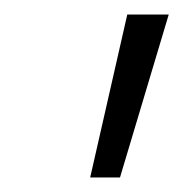

<svg xmlns="http://www.w3.org/2000/svg" viewBox="-20 -724 252 264"><path d="M212 -704 145 -480H104L155 -704Z"/></svg>

Font: Prodigy Sans Light
Style: Italic
Weight: 300
Italic angle: -13°
Designer: Wei Huang
Foundry: Wei Huang
Version: Version 1.003; ttfautohint (v1.8.3)